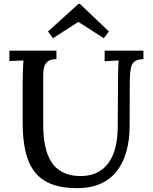

<svg xmlns="http://www.w3.org/2000/svg" viewBox="-20 -964 795 1000"><path d="M274 -656Q245 -656 230 -645Q215 -634 210 -615.5Q205 -597 205 -574V-315Q205 -256 214.5 -207.5Q224 -159 245.5 -123.5Q267 -88 304.5 -68Q342 -48 396 -47Q463 -47 506 -77Q549 -107 570.5 -163Q592 -219 593 -296L595 -571Q595 -593 596 -613.5Q597 -634 598 -649Q581 -648 561 -647Q541 -646 525 -645V-700H727V-656Q694 -655 679.5 -642.5Q665 -630 661 -606.5Q657 -583 656 -545L655 -307Q655 -235 638.5 -175.5Q622 -116 588.5 -73Q555 -30 503.5 -7Q452 16 382 16Q301 16 246 -6Q191 -28 158.5 -71.5Q126 -115 112 -178.5Q98 -242 98 -325V-541Q98 -568 99.5 -600Q101 -632 102 -649Q85 -648 65 -647.5Q45 -647 29 -646V-700H274ZM521 -765 388 -850 256 -765 230 -800 389 -944H396L547 -800Z"/></svg>

Font: Lora Medium
Style: Regular
Weight: 500
Designer: Olga Karpushina, Alexei Vanyashin (Cyrillic)
Foundry: Cyreal
Version: Version 3.004